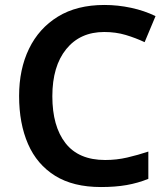

<svg xmlns="http://www.w3.org/2000/svg" viewBox="-20 -744 678 774"><path d="M400 -615Q303 -615 247 -546Q191 -477 191 -356Q191 -235 244 -167Q297 -99 404 -99Q450 -99 493 -109Q536 -119 578 -133V-23Q536 -6 490.5 2Q445 10 387 10Q275 10 202 -35.5Q129 -81 93 -163.5Q57 -246 57 -357Q57 -465 97 -547.5Q137 -630 213.5 -677Q290 -724 401 -724Q455 -724 508.5 -712.5Q562 -701 607 -679L563 -574Q527 -591 487 -603Q447 -615 400 -615Z"/></svg>

Font: Noto Sans Thai Looped SemiBold
Style: Regular
Weight: 600
Designer: Sasikarn Vongin, Ben Mitchell
Foundry: The Fontpad Ltd
Version: Version 1.001; ttfautohint (v1.8.4.7-5d5b)